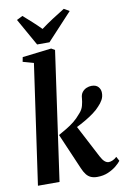

<svg xmlns="http://www.w3.org/2000/svg" viewBox="-110 -1105 769 1178"><g transform="rotate(-10 274.0 -516.0)"><path d="M29.5 0 136 -746 69 -765 74.5 -793.5 255.5 -815 277.5 -802 164 0ZM398 10Q375.5 10 358.8 2.8Q342 -4.5 329.8 -20.2Q317.5 -36 307 -61L211 -284Q238.5 -299.5 262.5 -313.8Q286.5 -328 309.5 -346.2Q332.5 -364.5 355 -391.5Q374 -411.5 380.5 -436Q387 -460.5 388.5 -481.5Q389.5 -504.5 400.5 -518.8Q411.5 -533 427.5 -539.8Q443.5 -546.5 459 -546.5Q487.5 -546.5 501.2 -530.8Q515 -515 515 -494Q515.5 -470 504.5 -450.2Q493.5 -430.5 477.5 -414.5Q462 -396.5 437.2 -378.2Q412.5 -360 383.8 -343.2Q355 -326.5 326.8 -312.5Q298.5 -298.5 275.5 -288.5L317.5 -333.5L433 -112.5Q445.5 -88.5 457.8 -78Q470 -67.5 483 -67.5Q493 -67.5 506.5 -73Q520 -78.5 533.5 -91L548 -64Q538 -50.5 517 -33.2Q496 -16 466 -3Q436 10 398 10ZM175 -854.5 79.5 -1024 116.5 -1042.5Q144.5 -1018 172 -993Q199.5 -968 224.5 -942.5Q259.5 -968.5 297.5 -993.2Q335.5 -1018 374 -1041.5L407.5 -1022L252 -854.5Z"/></g></svg>

Font: Merriweather 72pt
Style: Bold Italic
Weight: 700
Italic angle: -7.8°
Version: Version 2.101